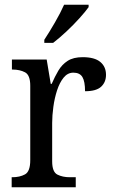

<svg xmlns="http://www.w3.org/2000/svg" viewBox="-20 -786 479 806"><path d="M29 0V-42H32Q63 -42 85 -54Q107 -66 107 -114V-426Q107 -471 85 -482.5Q63 -494 33 -494H30V-536H176L193 -434H197Q210 -464 225 -489.5Q240 -515 264 -530.5Q288 -546 327 -546Q377 -546 401 -526Q425 -506 425 -472Q425 -441 404.5 -422Q384 -403 337 -403Q337 -444 326 -462.5Q315 -481 288 -481Q264 -481 247 -460Q230 -439 219.5 -406.5Q209 -374 204 -337.5Q199 -301 199 -270V-109Q199 -64 221 -53Q243 -42 273 -42H298V0ZM166 -619Q187 -651 210.5 -691.5Q234 -732 249 -766H352V-756Q340 -739 314.5 -710.5Q289 -682 258.5 -653.5Q228 -625 203 -606H166Z"/></svg>

Font: Noto Serif Myanmar SemiCondensed
Style: Regular
Weight: 400
Width: 4
Designer: Ben Mitchell and the Monotype Design Team
Foundry: Monotype Imaging Inc.
Version: Version 2.106; ttfautohint (v1.8.4.7-5d5b)